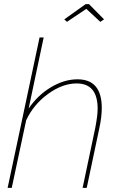

<svg xmlns="http://www.w3.org/2000/svg" viewBox="-20 -912 580 932"><path d="M292 -818 396 -892H412L485 -818L467 -806L399 -869L305 -806ZM172 -730H192L119 -385Q163 -450 227.5 -488.5Q292 -527 356 -527Q474 -527 474 -388Q474 -344 462 -289L401 0H381L442 -289Q454 -351 454 -384Q454 -507 352 -507Q283 -507 212.5 -455.5Q142 -404 107 -328L37 0H17Z"/></svg>

Font: Raleway-v4020 Thin
Style: Italic
Weight: 250
Italic angle: -12°
Designer: Matt McInerney, Pablo Impallari, Rodrigo Fuenzalida
Foundry: Matt McInerney, Pablo Impallari, Rodrigo Fuenzalida
Version: Version 4.020;PS 004.020;hotconv 1.0.88;makeotf.lib2.5.64775